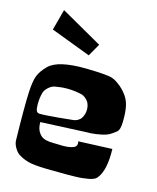

<svg xmlns="http://www.w3.org/2000/svg" viewBox="-108 -782 701 857"><g transform="rotate(15 243.0 -354.0)"><path d="M239.7 -540.5 55.2 -610.4 81.1 -707 272.5 -598.1ZM283.2 -263.7Q294.9 -282.7 294.9 -303.7Q294.9 -319.8 289.1 -333Q284.7 -343.3 273.9 -352.5Q263.2 -361.8 252.4 -364.3Q220.2 -372.1 185.1 -372.1Q157.7 -372.1 129.9 -366.7Q114.7 -363.8 100.8 -351.1Q86.9 -338.4 82.5 -323.2Q76.2 -297.9 76.2 -273.4V-268.1Q76.7 -247.1 80.8 -240Q85 -232.9 93.3 -231.9Q106.9 -231.4 133.3 -233.2Q159.7 -234.9 182.4 -237.1Q205.1 -239.3 227.5 -241.7Q250 -244.1 251 -244.1Q259.3 -245.1 268.8 -250.7Q278.3 -256.3 283.2 -263.7ZM429.2 -423.3Q451.2 -398.4 458 -367.9Q464.8 -337.4 463.9 -296.9Q463.4 -273.4 460.2 -262.7Q457 -252 451.7 -246.8Q446.3 -241.7 427.2 -229Q413.1 -219.2 386 -213.6Q358.9 -208 338.9 -207L318.8 -206.5L107.9 -196.8Q107.4 -165 122.6 -145.5Q128.9 -137.2 137 -132.1Q145 -127 155.3 -125Q165.5 -123 172.9 -122.3Q180.2 -121.6 193.1 -121.6Q206.1 -121.6 212.4 -121.1Q260.7 -118.2 283.2 -128.9Q291 -132.8 293.7 -139.9Q296.4 -147 294.9 -152.3L293.9 -157.7L449.7 -164.1Q452.6 -64.5 418.9 -24.4Q414.1 -18.6 404.8 -14.4Q395.5 -10.3 381.3 -7.8Q367.2 -5.4 354.2 -3.9Q341.3 -2.4 321 -2Q300.8 -1.5 287.6 -1.5Q274.4 -1.5 251.5 -1.7Q228.5 -2 218.3 -2Q154.3 -2 120.1 -7.3Q85.9 -12.7 57.1 -31.2Q44.4 -40 34.9 -56.6Q25.4 -73.2 24.4 -88.4Q21 -242.2 24.4 -313.5Q26.9 -365.2 37.1 -390.6Q47.4 -416 73.7 -441.9Q115.2 -482.4 245.1 -480.5Q303.2 -480 346.2 -474.6Q366.2 -472.7 384.3 -461.9Q410.2 -445.8 429.2 -423.3Z"/></g></svg>

Font: Some Time Later
Style: Regular
Weight: 400
Version: Version 003.300